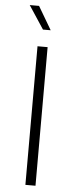

<svg xmlns="http://www.w3.org/2000/svg" viewBox="-61 -934 384 966"><g transform="rotate(5 131.5 -451.5)"><path d="M106 0H157V-700H106ZM165 -786 96 -903H49L126 -786Z"/></g></svg>

Font: Chess Sans Light
Style: Regular
Weight: 300
Designer: Wolf Bōese
Foundry: Wolf Bōese
Version: Version 7.223;Glyphs 3.3 (3306)